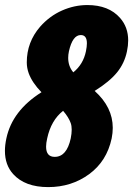

<svg xmlns="http://www.w3.org/2000/svg" viewBox="-31 -743 536 772"><path d="M320.3 -722.7Q406.2 -722.7 451.7 -670.9Q484.4 -633.8 484.4 -580.6Q484.4 -559.6 479.5 -536.6Q469.7 -488.8 439.5 -451.7Q409.2 -414.6 349.6 -377.4Q422.4 -312 422.4 -229Q422.4 -208.5 418 -186.5Q398.4 -94.7 327.4 -42.7Q256.3 9.3 162.8 9.3Q69.3 9.3 22 -43Q-11.2 -79.6 -11.2 -136.2Q-11.2 -159.7 -5.4 -186.5Q18.1 -297.9 135.7 -372.1Q98.6 -410.2 84.5 -448.2Q76.7 -469.7 76.7 -492.2Q76.7 -573.7 130.4 -635.7Q168.5 -678.7 218.3 -700.7Q268.1 -722.7 320.3 -722.7ZM293.9 -602.1Q260.7 -602.1 246.1 -536.6Q243.2 -522.9 243.2 -510.3Q243.2 -476.6 263.7 -452.1Q303.7 -484.4 314.5 -536.6Q318.4 -555.7 318.4 -568.8Q318.4 -602.1 293.9 -602.1ZM154.3 -153.3Q154.3 -112.3 189 -112.3Q237.3 -112.3 253.4 -186.5Q257.3 -206.1 257.3 -221.4Q257.3 -236.8 253.4 -248Q245.1 -271.5 222.7 -297.4Q174.3 -259.3 158.7 -186.5Q154.3 -167.5 154.3 -153.3Z"/></svg>

Font: Open Sans Hebrew Condensed Extra Bold
Style: Italic
Weight: 800
Width: 3
Italic angle: -12°
Foundry: Ascender Corporation, Yanek Iontef
Version: Version 2.001;PS 002.001;hotconv 1.0.70;makeotf.lib2.5.58329